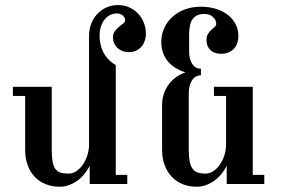

<svg xmlns="http://www.w3.org/2000/svg" viewBox="-20 -710 1083 741"><path d="M1000 0H855V-69.8Q845.7 -52.2 833.5 -37.4Q821.3 -22.5 806.4 -12Q791.5 -1.5 774.7 4.6Q757.8 10.7 739.7 10.7Q709.5 10.7 684.8 0.7Q660.2 -9.3 642.6 -28.1Q625 -46.9 615.2 -73.2Q605.5 -99.6 605.5 -131.8V-302.7Q605.5 -328.1 612.8 -349.1Q620.1 -370.1 632.6 -386.2Q645 -402.3 661.4 -413.6Q677.7 -424.8 695.3 -430.2Q676.3 -436.5 659.2 -446.8Q642.1 -457 629.6 -471.2Q617.2 -485.4 609.9 -504.4Q602.5 -523.4 602.5 -547.4Q602.5 -577.6 614.3 -602.8Q626 -627.9 646.5 -646Q667 -664.1 694.8 -674.1Q722.7 -684.1 754.9 -684.1Q789.1 -684.1 815.9 -675Q842.8 -666 861.3 -650.9Q879.9 -635.7 889.9 -615.5Q899.9 -595.2 899.9 -573.2Q899.9 -537.6 880.9 -520Q861.8 -502.4 833.5 -502.4Q807.1 -502.4 792 -516.8Q776.9 -531.2 776.9 -554.7Q776.9 -569.8 782.7 -579.1Q788.6 -588.4 795.7 -595Q802.7 -601.6 808.6 -606.4Q814.5 -611.3 814.5 -617.7Q814.5 -632.8 802 -644.5Q789.6 -656.2 767.6 -656.2Q739.3 -656.2 724.6 -637.9Q710 -619.6 710 -578.6V-509.8Q710 -496.1 712.9 -484.1Q715.8 -472.2 721.7 -463.4Q727.5 -454.6 735.8 -449.7Q744.1 -444.8 755.4 -444.8V-419.4Q744.1 -419.4 735.4 -414.1Q726.6 -408.7 720.7 -399.4Q714.8 -390.1 711.7 -377.4Q708.5 -364.7 708.5 -350.6V-132.3Q708.5 -106.4 711.7 -88.6Q714.8 -70.8 722.2 -60.1Q729.5 -49.3 741.9 -44.7Q754.4 -40 772.9 -40Q789.6 -40 804.2 -50Q818.8 -60.1 829.6 -76.2Q840.3 -92.3 846.4 -112.1Q852.5 -131.8 852.5 -150.9V-339.8H805.7V-375H955.6V-35.2H1000ZM543 -580.6Q543 -564 537.8 -550.5Q532.7 -537.1 523.9 -527.8Q515.1 -518.6 503.4 -513.7Q491.7 -508.8 478.5 -508.8Q463.9 -508.8 452.4 -513.2Q440.9 -517.6 432.9 -525.1Q424.8 -532.7 420.4 -543Q416 -553.2 416 -564.9Q416 -580.1 423.3 -589.8Q430.7 -599.6 439.5 -606.7Q448.2 -613.8 455.6 -619.4Q462.9 -625 462.9 -632.3Q462.9 -639.2 459.5 -644Q456.1 -648.9 451.2 -652.1Q446.3 -655.3 440.9 -656.7Q435.5 -658.2 431.2 -658.2Q418.5 -658.2 406.2 -652.6Q394 -647 384.8 -636Q375.5 -625 369.9 -608.9Q364.3 -592.8 364.3 -572.3Q364.3 -555.7 367.7 -539.8Q371.1 -523.9 378.4 -509.3Q385.7 -494.6 397.7 -481.7Q409.7 -468.8 426.8 -458.5V-35.2H471.2V0H326.2V-69.8Q316.9 -52.2 304.7 -37.4Q292.5 -22.5 277.6 -12Q262.7 -1.5 245.8 4.6Q229 10.7 210.9 10.7Q180.7 10.7 156 0.7Q131.3 -9.3 113.8 -27.8Q96.2 -46.4 86.7 -72.8Q77.1 -99.1 77.1 -131.8V-339.8H29.8V-375H179.7V-132.3Q179.7 -104.5 182.9 -86.7Q186 -68.8 193.6 -58.3Q201.2 -47.9 213.6 -43.9Q226.1 -40 244.1 -40Q260.7 -40 275.4 -50Q290 -60.1 300.8 -76.2Q311.5 -92.3 317.6 -112.1Q323.7 -131.8 323.7 -150.9V-571.8Q323.7 -595.2 331.5 -616.7Q339.4 -638.2 354 -654.5Q368.7 -670.9 389.6 -680.7Q410.6 -690.4 437 -690.4Q459 -690.4 478.3 -681.9Q497.6 -673.3 512 -658.4Q526.4 -643.6 534.7 -623.5Q543 -603.5 543 -580.6Z"/></svg>

Font: Arian Grqi
Style: Italic
Weight: 400
Italic angle: -15°
Designer: Ruben Hakobyan (Tarumian)
Foundry: Ruben Hakobyan (Tarumian)
Version: Version 1.002